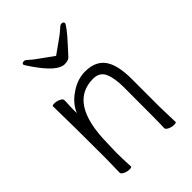

<svg xmlns="http://www.w3.org/2000/svg" viewBox="-213 -822 926 926"><g transform="rotate(-45 250.0 -359.0)"><path d="M130 -680Q111 -708 109 -713Q109 -724 124 -724Q131 -724 144.5 -711Q158 -698 189 -676.5Q220 -655 251 -632Q283 -655 313.5 -676.5Q344 -698 357.5 -711Q371 -724 378 -724Q393 -724 393 -713Q393 -708 376 -685.5Q359 -663 328.5 -630Q298 -597 288 -585.5Q278 -574 251 -574Q203 -574 130 -680ZM375 -293Q375 -354 360 -390Q344 -428 299 -428Q132 -428 128 -162L126 -97Q126 -59 129 1Q129 6 114 6Q99 6 84 -1Q69 -8 69 -17L71 -115Q71 -364 68 -471Q68 -476 83 -476Q98 -476 113 -469Q128 -462 128 -453V-439Q126 -411 126 -386V-366L135 -384Q158 -424 203.5 -452Q249 -480 296 -480Q378 -480 408 -419Q430 -374 430 -297V-105L433 1Q433 6 418 6Q403 6 388 -1Q373 -8 373 -17Q375 -36 375 -293Z"/></g></svg>

Font: Moon Stars Kai HW Light
Style: Regular
Weight: 300
Designer: GuiWonder
Version: Version 1.101